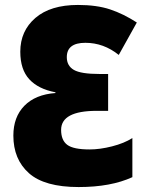

<svg xmlns="http://www.w3.org/2000/svg" viewBox="-20 -745 591 776"><path d="M533 -654 460 -523Q399 -572 325 -572Q250 -572 250 -514Q250 -479 278.5 -462.5Q307 -446 382 -446H417V-297H371Q227 -297 227 -220Q227 -178 252 -159.5Q277 -141 342 -141Q384 -141 433 -153.5Q482 -166 515 -187V-29Q428 11 298 11Q160 11 97 -45Q34 -101 34 -197Q34 -272 78.5 -317.5Q123 -363 204 -369V-372Q135 -385 98.5 -424.5Q62 -464 62 -536Q62 -620 123 -672.5Q184 -725 295 -725Q371 -725 425 -707Q479 -689 533 -654Z"/></svg>

Font: Noto Sans Display Black Narrow
Style: Regular
Weight: 900
Width: 4
Designer: Monotype Design team
Foundry: Monotype Imaging Inc.
Version: Version 1.000